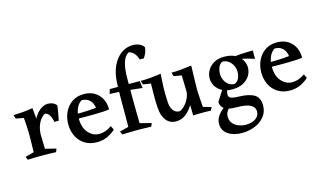

<svg xmlns="http://www.w3.org/2000/svg" viewBox="-110 -1096 2877 1711"><g transform="rotate(-15 1328.5 -240.5)"><path d="M190 -434Q194 -398 197.5 -358Q201 -318 198 -289L204 -55L304 -30L292 0Q266 -2 226.5 -2.5Q187 -3 152 -3Q121 -3 91 -2Q61 -1 31 0L19 -30L99 -51Q100 -99 101.5 -139Q103 -179 102 -223Q102 -246 101 -265.5Q100 -285 98.5 -309.5Q97 -334 94 -369L23 -382L11 -417Q46 -418 95.5 -421.5Q145 -425 190 -434ZM331 -436Q356 -436 377 -427Q398 -418 411 -399Q407 -368 401.5 -336.5Q396 -305 388 -265L348 -264Q341 -302 325.5 -327Q310 -352 286 -357Q270 -351 250 -329.5Q230 -308 215 -267.5Q200 -227 200 -166L171 -224Q174 -286 199 -334Q224 -382 260 -409Q296 -436 331 -436Z M663 -436Q746 -436 796.5 -384Q847 -332 847 -246Q826 -242 792 -240Q758 -238 718 -237.5Q678 -237 640 -237Q597 -237 566 -237.5Q535 -238 533 -238V-282Q540 -281 563 -281Q586 -281 617.5 -282Q649 -283 681 -285Q713 -287 738 -290Q737 -307 727 -330Q717 -353 694 -370.5Q671 -388 631 -388Q598 -368 581.5 -327.5Q565 -287 565 -239Q565 -152 607.5 -104.5Q650 -57 709 -57Q736 -57 765 -67Q794 -77 823 -98L841 -61Q807 -30 764.5 -10.5Q722 9 670 9Q604 9 557 -20.5Q510 -50 485.5 -100.5Q461 -151 461 -212Q461 -274 486 -325Q511 -376 556 -406Q601 -436 663 -436Z M977 -461Q981 -546 1011 -610Q1041 -674 1089.5 -709.5Q1138 -745 1199 -745Q1234 -745 1261.5 -731Q1289 -717 1299 -699Q1298 -674 1288.5 -650.5Q1279 -627 1264 -605H1226Q1204 -680 1147 -692Q1108 -670 1091.5 -613Q1075 -556 1075 -472Q1075 -451 1075 -403Q1075 -355 1075 -293.5Q1075 -232 1076 -169.5Q1077 -107 1078 -57L1183 -30L1170 0Q1144 -2 1103 -2Q1062 -2 1026 -3Q996 -2 964.5 -1.5Q933 -1 903 0L890 -30L972 -51Q974 -152 973 -249Q972 -346 977 -461ZM900 -419H1176L1185 -353Q1112 -362 1043.5 -368.5Q975 -375 887 -377Z M1398 12Q1340 12 1306 -32Q1272 -76 1269 -151Q1266 -186 1265.5 -240.5Q1265 -295 1267 -372L1196 -383L1185 -418Q1228 -418 1278 -422.5Q1328 -427 1373 -434Q1369 -373 1366.5 -313Q1364 -253 1369 -169Q1372 -120 1394.5 -93.5Q1417 -67 1450 -67Q1468 -71 1493 -94.5Q1518 -118 1537 -155.5Q1556 -193 1556 -239L1582 -182Q1576 -133 1550 -89Q1524 -45 1485 -16.5Q1446 12 1398 12ZM1557 0Q1557 -29 1556 -49.5Q1555 -70 1555 -91Q1555 -112 1557 -145L1551 -371L1479 -383L1469 -418Q1512 -418 1563.5 -423Q1615 -428 1655 -434Q1655 -415 1654 -384.5Q1653 -354 1652 -320Q1651 -286 1650.5 -255.5Q1650 -225 1650 -207Q1651 -173 1653.5 -139Q1656 -105 1660 -51L1735 -30L1720 0Q1694 -2 1675.5 -2Q1657 -2 1622 -2Q1607 -2 1589 -1Q1571 0 1557 0Z M1883 -183 1927 -171Q1909 -147 1904.5 -129Q1900 -111 1900 -100Q1900 -72 1928 -64.5Q1956 -57 1994 -57Q2086 -55 2134 -26.5Q2182 2 2182 75Q2182 133 2148.5 175.5Q2115 218 2059.5 241Q2004 264 1938 264Q1861 264 1810.5 229.5Q1760 195 1760 133Q1760 98 1779 67.5Q1798 37 1825 14.5Q1852 -8 1874 -18L1904 -6Q1895 6 1882.5 19Q1870 32 1860.5 49.5Q1851 67 1851 91Q1851 126 1870.5 151Q1890 176 1923 189Q1956 202 1994 202Q2025 202 2053 192Q2081 182 2098.5 161.5Q2116 141 2116 109Q2116 74 2078 52Q2040 30 1952 30Q1867 30 1836 5.5Q1805 -19 1805 -58Q1825 -90 1838.5 -110.5Q1852 -131 1862 -147.5Q1872 -164 1883 -183ZM1929 -395Q1904 -380 1893.5 -352.5Q1883 -325 1883 -297Q1883 -268 1895 -240Q1907 -212 1930 -194Q1953 -176 1986 -176Q2013 -184 2026.5 -212.5Q2040 -241 2040 -274Q2040 -303 2026.5 -331Q2013 -359 1988.5 -377.5Q1964 -396 1929 -395ZM1957 -434Q2018 -434 2058 -413Q2098 -392 2118.5 -358Q2139 -324 2139 -286Q2139 -247 2118 -212Q2097 -177 2056 -155.5Q2015 -134 1953 -134Q1900 -134 1862 -154.5Q1824 -175 1804 -208.5Q1784 -242 1784 -280Q1784 -319 1804 -354Q1824 -389 1862.5 -411.5Q1901 -434 1957 -434ZM2220 -422Q2220 -408 2220 -383Q2220 -358 2220 -344Q2187 -355 2164.5 -361.5Q2142 -368 2122.5 -372Q2103 -376 2080 -379L2040 -412Q2072 -416 2107 -418Q2142 -420 2172 -421Q2202 -422 2220 -422Z M2444 -436Q2527 -436 2577.5 -384Q2628 -332 2628 -246Q2607 -242 2573 -240Q2539 -238 2499 -237.5Q2459 -237 2421 -237Q2378 -237 2347 -237.5Q2316 -238 2314 -238V-282Q2321 -281 2344 -281Q2367 -281 2398.5 -282Q2430 -283 2462 -285Q2494 -287 2519 -290Q2518 -307 2508 -330Q2498 -353 2475 -370.5Q2452 -388 2412 -388Q2379 -368 2362.5 -327.5Q2346 -287 2346 -239Q2346 -152 2388.5 -104.5Q2431 -57 2490 -57Q2517 -57 2546 -67Q2575 -77 2604 -98L2622 -61Q2588 -30 2545.5 -10.5Q2503 9 2451 9Q2385 9 2338 -20.5Q2291 -50 2266.5 -100.5Q2242 -151 2242 -212Q2242 -274 2267 -325Q2292 -376 2337 -406Q2382 -436 2444 -436Z"/></g></svg>

Font: Ruwudu Medium
Style: Regular
Weight: 500
Designer: Becca Hirsbrunner Spalinger
Foundry: SIL International
Version: Version 3.000